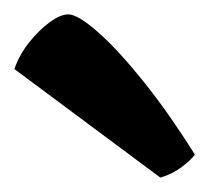

<svg xmlns="http://www.w3.org/2000/svg" viewBox="-20 -811 291 267"><path d="M203 -564 0 -715Q7 -735 20.5 -752Q34 -769 49 -780Q64 -791 75 -791Q88 -791 115.5 -767Q143 -743 178.5 -699Q214 -655 251 -596Q246 -589 233 -579Q220 -569 203 -564Z"/></svg>

Font: Texturina Medium 12pt Black
Style: Regular
Weight: 900
Version: Version 1.002